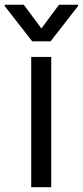

<svg xmlns="http://www.w3.org/2000/svg" viewBox="-54 -784 347 804"><path d="M76.7 0V-545.5H160.5V0ZM45.5 -764.2 119.3 -664.8 193.2 -764.2H272.7V-758.5L157.7 -610.8H81L-34.1 -758.5V-764.2Z"/></svg>

Font: Inter Zeller
Style: Regular
Weight: 400
Designer: Rasmus Andersson; Joe Bland
Foundry: zeller
Version: Version 3.015;git-dec3a8cb1